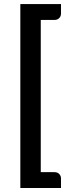

<svg xmlns="http://www.w3.org/2000/svg" viewBox="-20 -794 354 968"><path d="M185.5 -693.5V74H255Q269.5 74 278.5 83.2Q287.5 92.5 287.5 105.5V154H82.5V-773.5H287.5V-725Q287.5 -712 278.5 -702.8Q269.5 -693.5 255 -693.5Z"/></svg>

Font: Lato 2
Style: Bold
Weight: 700
Designer: Lukasz Dziedzic with Adam Twardoch and Botio Nikoltchev
Foundry: tyPoland Lukasz Dziedzic
Version: Version 2.015; 2015-08-06; http://www.latofonts.com/